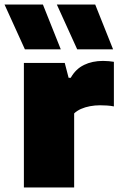

<svg xmlns="http://www.w3.org/2000/svg" viewBox="-52 -828 528 848"><path d="M53.5 0V-550H234L251 -484.5H260.5Q282.5 -523.5 319 -541.2Q355.5 -559 403 -559Q416 -559 428.8 -557.8Q441.5 -556.5 451 -555V-358Q436.5 -361 419.8 -362Q403 -363 389.5 -363Q367.5 -363 345.8 -359Q324 -355 305.5 -346.8Q287 -338.5 275.5 -327V0ZM289 -610 199 -808H368.5L447.5 -610ZM58 -610 -32 -808H137.5L216.5 -610Z"/></svg>

Font: Encode Sans SemiExpanded Black
Style: Regular
Weight: 900
Width: 6
Designer: Multiple Designers
Foundry: Impallari Type
Version: Version 3.002